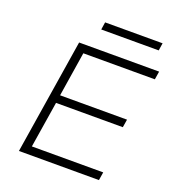

<svg xmlns="http://www.w3.org/2000/svg" viewBox="-152 -985 1010 1105"><g transform="rotate(20 352.5 -432.5)"><path d="M89 0 201 -705H691L683 -655H245L202 -382H612L604 -333H195L150 -50H587L579 0ZM295 -819 302 -865H654L647 -819Z"/></g></svg>

Font: Nunito Sans 7pt SemiExpanded ExtraLight
Style: Italic
Weight: 250
Width: 6
Italic angle: -9°
Designer: Vernon Adams
Foundry: Vernon Adams
Version: Version 3.101;gftools[0.9.27]